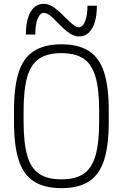

<svg xmlns="http://www.w3.org/2000/svg" viewBox="-20 -971 640 1001"><path d="M300 10Q212 10 157 -25Q102 -60 77.5 -136Q53 -212 53 -335V-395Q53 -519 77.5 -594.5Q102 -670 157 -705Q212 -740 300 -740Q389 -740 443.5 -705Q498 -670 522.5 -594.5Q547 -519 547 -395V-335Q547 -212 522.5 -136Q498 -60 443.5 -25Q389 10 300 10ZM300 -36Q373 -36 416 -65Q459 -94 478 -160Q497 -226 497 -337V-393Q497 -504 478 -570Q459 -636 416 -665Q373 -694 300 -694Q227 -694 184 -665Q141 -636 122 -570Q103 -504 103 -393V-337Q103 -226 122 -160Q141 -94 184 -65Q227 -36 300 -36ZM392 -781Q368 -781 343.5 -797Q319 -813 280 -853Q254 -881 237.5 -892.5Q221 -904 209 -904Q189 -904 176.5 -874Q164 -844 164 -791H115Q115 -867 139.5 -909Q164 -951 208 -951Q232 -951 256.5 -935.5Q281 -920 320 -880Q347 -853 363 -841Q379 -829 391 -829Q411 -829 423.5 -859Q436 -889 436 -941H485Q485 -866 460.5 -823.5Q436 -781 392 -781Z"/></svg>

Font: M PLUS Code Latin Expanded Light
Style: Regular
Weight: 300
Width: 7
Designer: Coji Morishita
Foundry: UNDERFOREST DESIGN
Version: Version 1.002; ttfautohint (v1.8.3)